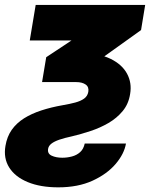

<svg xmlns="http://www.w3.org/2000/svg" viewBox="-21 -556 635 791"><path d="M126 -535.6H577.1L560.1 -432.1L260.7 -217.8H152.3L169.4 -320.3L273.4 -389.2H101.6ZM177.2 57.1Q173.8 77.1 191.9 85.4Q210 93.8 235.8 93.8Q255.9 93.8 275.4 88.6Q294.9 83.5 309.1 70.8Q323.2 58.1 328.1 35.2H498Q490.7 78.1 455.3 119.6Q419.9 161.1 360.1 188.5Q300.3 215.8 219.2 215.8Q145.5 215.8 93.5 194.3Q41.5 172.9 17.1 134.3Q-7.3 95.7 1.5 44.9Q7.8 6.8 27.3 -21Q46.9 -48.8 77.9 -68.4Q108.9 -87.9 149.4 -101.1Q189.9 -114.3 237.3 -122.6Q265.6 -127.4 288.6 -133.5Q311.5 -139.6 325.7 -149.9Q339.8 -160.2 342.8 -177.7Q346.2 -197.8 331.8 -207.8Q317.4 -217.8 293 -217.8H207L227.1 -336.9H313Q386.7 -336.9 434.3 -313.7Q481.9 -290.5 502.4 -252.4Q522.9 -214.4 515.1 -168.9Q508.8 -127.9 484.6 -98.6Q460.4 -69.3 426 -49.3Q391.6 -29.3 352.5 -16.4Q313.5 -3.4 276.4 5.4Q244.6 12.2 223.4 19.5Q202.1 26.9 190.7 35.9Q179.2 44.9 177.2 57.1Z"/></svg>

Font: Inter 20pt Black
Style: Italic
Weight: 900
Italic angle: -9.3988°
Version: Version 4.001;git-66647c0bb